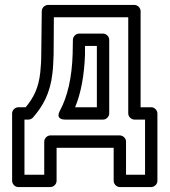

<svg xmlns="http://www.w3.org/2000/svg" viewBox="-20 -573 688 777"><path d="M114 -98C154 -144 183 -196 192 -275C195 -298 196 -324 197 -353L198 -503H499V-114C499 -99 513 -89 524 -89H567V134H490V0C490 -15 476 -25 465 -25H184C169 -25 159 -11 159 0V134H79V-89H95C102 -89 110 -93 114 -98ZM84 -139H54C43 -139 29 -129 29 -114V159C29 170 39 184 54 184H184C195 184 209 174 209 159V25H440V159C440 170 450 184 465 184H592C603 184 617 174 617 159V-114C617 -125 607 -139 592 -139H549V-528C549 -539 539 -553 524 -553H174C162 -553 149 -542 149 -528L147 -353C147 -325 145 -301 143 -280C136 -216 116 -178 84 -139ZM274 -354C271 -258 253 -182 223 -126C223 -126 199 -89 245 -89H397C412 -89 422 -103 422 -114V-412C422 -427 408 -437 397 -437H300C286 -437 275 -424 275 -412ZM324 -352V-387H372V-139H284C308 -197 321 -269 324 -352Z"/></svg>

Font: Asimov
Style: NarOu
Weight: 500
Designer: Google
Version: Version 2.000980; 2014